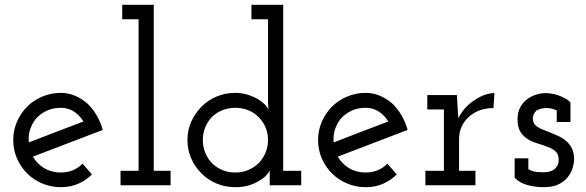

<svg xmlns="http://www.w3.org/2000/svg" viewBox="-20 -770 2437 798"><path d="M233 -322Q263 -322 287 -306.5Q311 -291 327 -265Q270 -244 213.5 -222Q157 -200 100 -178Q97 -206 105 -231Q113 -256 128 -275Q147 -297 173.5 -309.5Q200 -322 233 -322ZM362 -45 323 -90Q306 -72 283 -62.5Q260 -53 233 -53Q194 -53 164 -71Q134 -89 117 -119Q190 -147 262 -174.5Q334 -202 407 -230Q398 -263 381.5 -291Q365 -319 343 -340Q320 -360 292 -372Q264 -384 233 -384Q192 -384 155.5 -368.5Q119 -353 93 -327Q66 -300 50.5 -264Q35 -228 35 -188Q35 -147 50.5 -111.5Q66 -76 93 -49Q119 -23 155.5 -7.5Q192 8 233 8Q272 8 304.5 -6Q337 -20 362 -45Z M689 0V-60H619V-750H488V-690H556V-60H481V0Z M1232 0V-60H1157V-750H1025V-690H1094V-378Q1094 -362 1094 -347.5Q1094 -333 1096 -315Q1091 -325 1081 -335.5Q1071 -346 1052 -358Q1033 -369 1009 -376.5Q985 -384 958 -384Q916 -384 879.5 -368.5Q843 -353 817 -326Q790 -299 774.5 -263.5Q759 -228 759 -188Q759 -148 774.5 -112Q790 -76 817 -50Q843 -23 879.5 -7.5Q916 8 958 8Q988 8 1012.5 1Q1037 -6 1056 -18Q1074 -28 1085.5 -40Q1097 -52 1101 -62Q1101 -53 1101 -46Q1101 -39 1101 -30V0ZM958 -322Q985 -322 1009 -313Q1033 -304 1050 -288Q1070 -270 1082 -244.5Q1094 -219 1094 -188Q1094 -159 1082.5 -133Q1071 -107 1052 -89Q1033 -72 1009.5 -62.5Q986 -53 958 -53Q930 -53 906 -62.5Q882 -72 864 -89Q845 -107 834 -133Q823 -159 823 -188Q823 -216 833 -240.5Q843 -265 860 -283Q878 -301 903 -311.5Q928 -322 958 -322Z M1500 -322Q1530 -322 1554 -306.5Q1578 -291 1594 -265Q1537 -244 1480.5 -222Q1424 -200 1367 -178Q1364 -206 1372 -231Q1380 -256 1395 -275Q1414 -297 1440.5 -309.5Q1467 -322 1500 -322ZM1629 -45 1590 -90Q1573 -72 1550 -62.5Q1527 -53 1500 -53Q1461 -53 1431 -71Q1401 -89 1384 -119Q1457 -147 1529 -174.5Q1601 -202 1674 -230Q1665 -263 1648.5 -291Q1632 -319 1610 -340Q1587 -360 1559 -372Q1531 -384 1500 -384Q1459 -384 1422.5 -368.5Q1386 -353 1360 -327Q1333 -300 1317.5 -264Q1302 -228 1302 -188Q1302 -147 1317.5 -111.5Q1333 -76 1360 -49Q1386 -23 1422.5 -7.5Q1459 8 1500 8Q1539 8 1571.5 -6Q1604 -20 1629 -45Z M1956 0V-60H1888V-193Q1888 -224 1901.5 -249.5Q1915 -275 1938 -292Q1956 -306 1980 -313.5Q2004 -321 2031 -321L2035 -383Q2016 -383 1995.5 -376Q1975 -369 1954 -355Q1933 -342 1915 -322.5Q1897 -303 1885 -278Q1883 -299 1883.5 -300.5Q1884 -302 1882 -323L1879 -375H1756V-315H1825V-60H1748V0Z M2340 -34Q2354 -52 2360 -72Q2366 -92 2366 -107Q2366 -139 2354 -159Q2342 -179 2323 -192Q2305 -204 2283 -212.5Q2261 -221 2242 -229Q2223 -236 2209.5 -246Q2196 -256 2195 -273Q2194 -285 2198 -294Q2202 -303 2209 -310Q2217 -315 2227.5 -318Q2238 -321 2249 -321Q2262 -321 2273 -318.5Q2284 -316 2294 -311V-263H2351V-344Q2341 -355 2327.5 -362Q2314 -369 2300 -374Q2285 -379 2271.5 -381Q2258 -383 2247 -383Q2229 -383 2208 -376.5Q2187 -370 2170 -357Q2153 -344 2142 -323.5Q2131 -303 2131 -274Q2131 -240 2144 -220.5Q2157 -201 2176 -190Q2196 -179 2218.5 -172.5Q2241 -166 2260 -158Q2279 -151 2290.5 -139.5Q2302 -128 2302 -106Q2302 -92 2297 -82.5Q2292 -73 2285 -67Q2275 -60 2264 -57Q2253 -54 2242 -54Q2222 -54 2206.5 -56Q2191 -58 2176 -67V-112H2119V-31Q2141 -9 2173.5 -0.5Q2206 8 2240 8Q2277 8 2301.5 -4Q2326 -16 2340 -34Z"/></svg>

Font: Josefin Slab Thin SemiBold
Style: Regular
Weight: 600
Version: Version 2.000